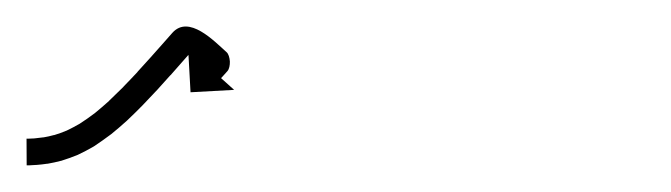

<svg xmlns="http://www.w3.org/2000/svg" viewBox="-20 -300 503 144"><path d="M1.6 -196C1 -196 0.4 -196 -0.1 -196L0 -176C0.6 -176 1.2 -176 1.8 -176C1.8 -176 1.9 -176 1.9 -176C1.9 -176 1.9 -176 1.9 -176C3.7 -176.1 5.4 -176.2 7.1 -176.3C7.1 -176.3 7.2 -176.3 7.3 -176.3C7.3 -176.3 7.4 -176.3 7.4 -176.3C10 -176.5 12.7 -176.8 15.3 -177.2C15.3 -177.2 15.4 -177.2 15.5 -177.2C15.6 -177.2 15.7 -177.2 15.7 -177.2C19.1 -177.8 22.4 -178.5 25.8 -179.4C25.8 -179.4 25.9 -179.4 26 -179.4C26.1 -179.5 26.2 -179.5 26.2 -179.5C30.1 -180.7 33.9 -182.1 37.7 -183.6C37.7 -183.6 37.8 -183.7 37.9 -183.7C38 -183.7 38.2 -183.8 38.2 -183.8C42.3 -185.7 46.4 -187.9 50.4 -190.2C50.4 -190.2 50.4 -190.3 50.5 -190.3C50.6 -190.4 50.7 -190.4 50.7 -190.4C54.9 -193.2 59 -196.1 63 -199.1C63 -199.1 63.1 -199.1 63.1 -199.2C63.2 -199.2 63.3 -199.3 63.3 -199.3C67.4 -202.6 71.4 -206.1 75.3 -209.6C75.3 -209.6 75.3 -209.6 75.4 -209.7C75.4 -209.7 75.4 -209.7 75.4 -209.7C79.3 -213.4 83.2 -217.2 86.9 -221C86.9 -221 87 -221 87 -221C87 -221 87 -221.1 87 -221.1C90.7 -224.9 94.3 -228.7 97.8 -232.5C97.8 -232.5 97.9 -232.5 97.9 -232.5C97.9 -232.6 97.9 -232.6 97.9 -232.6C101.2 -236.2 104.5 -239.9 107.8 -243.6L107.9 -243.6L107.9 -243.6C110.8 -246.9 113.8 -250.2 116.7 -253.6C119.2 -256.4 121.7 -259.2 124.2 -262.1C124.6 -262.5 124.4 -262.2 124.2 -262.1C122.6 -260.7 120.5 -260 118.3 -260.4C117.7 -260.5 118.7 -260.2 118.8 -260.1C125.2 -256.6 131.2 -250.8 136.6 -246C138.1 -244.7 138.6 -249 138.4 -253.2C138.1 -257.5 137.2 -261.7 135.9 -260.2C134.6 -258.9 133.4 -257.6 132.2 -256.2L132.2 -256.2L132.2 -256.2C131.7 -255.7 131.3 -255.2 130.9 -254.7L121.1 -263.5L122.9 -230.8L155.6 -232.6L145.8 -241.4C146.2 -241.9 146.7 -242.4 147.1 -242.8L147.1 -242.8L147.1 -242.8C148.2 -244.1 149.4 -245.4 150.6 -246.7C151.9 -248.2 152.5 -251.1 152.4 -253.9C152.2 -256.8 151.4 -259.6 149.9 -260.9C140.7 -269.1 121.6 -289.3 109.2 -275.3C106.7 -272.5 104.2 -269.6 101.7 -266.8C98.8 -263.5 95.9 -260.2 92.9 -256.9L92.9 -256.9L92.9 -256.9C89.7 -253.3 86.4 -249.7 83.1 -246.1C83.1 -246.1 83.1 -246.1 83.2 -246.1C83.2 -246.1 83.2 -246.1 83.2 -246.1C79.7 -242.4 76.2 -238.6 72.6 -235C72.6 -235 72.7 -235 72.7 -235C72.7 -235 72.7 -235 72.7 -235C69.1 -231.4 65.4 -227.8 61.7 -224.3C61.7 -224.3 61.8 -224.3 61.8 -224.3C61.8 -224.4 61.9 -224.4 61.9 -224.4C58.2 -221.1 54.5 -217.9 50.7 -214.8C50.7 -214.8 50.7 -214.9 50.8 -214.9C50.9 -215 50.9 -215 50.9 -215C47.3 -212.3 43.7 -209.7 39.9 -207.3C39.9 -207.3 40 -207.3 40.1 -207.4C40.2 -207.4 40.3 -207.5 40.3 -207.5C36.8 -205.5 33.3 -203.6 29.7 -201.9C29.7 -201.9 29.8 -202 29.9 -202C30 -202.1 30.1 -202.1 30.1 -202.1C27 -200.8 23.7 -199.6 20.4 -198.6C20.4 -198.6 20.5 -198.7 20.6 -198.7C20.7 -198.7 20.8 -198.8 20.8 -198.8C18 -198 15.2 -197.4 12.3 -196.9C12.3 -196.9 12.4 -196.9 12.4 -196.9C12.5 -197 12.6 -197 12.6 -197C10.3 -196.7 8 -196.4 5.8 -196.2C5.8 -196.2 5.8 -196.2 5.9 -196.2C5.9 -196.2 6 -196.2 6 -196.2C4.5 -196.1 3 -196.1 1.4 -196C1.4 -196 1.5 -196 1.5 -196C1.5 -196 1.6 -196 1.6 -196Z"/></svg>

Font: FRB American Cursive Just Arrows Semibold
Style: Italic
Weight: 600
Italic angle: -25°
Version: Version 2.0;Modular Font Editor K font №1